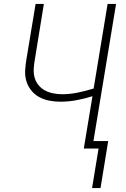

<svg xmlns="http://www.w3.org/2000/svg" viewBox="-20 -755 640 976"><path d="M448 201 481 0H406L450 -266Q409 -253 368 -245.5Q327 -238 287 -238Q258 -238 230 -243.5Q202 -249 178.5 -262Q155 -275 138 -296.5Q121 -318 113.5 -344.5Q106 -371 108 -400Q110 -429 115 -458L161 -735H203L157 -452Q153 -429 151.5 -405.5Q150 -382 156 -360.5Q162 -339 176 -322Q190 -305 209 -295Q228 -285 250.5 -280.5Q273 -276 297 -276Q336 -276 376.5 -284.5Q417 -293 456 -305L527 -735H570L455 -38H530L491 201Z"/></svg>

Font: Iosevka SS04 XLt Ex Obl
Style: Regular
Weight: 200
Width: 7
Italic angle: -9°
Monospace: yes
Designer: Belleve Invis
Foundry: Belleve Invis
Version: Version 19.0.0; ttfautohint (v1.8.4)